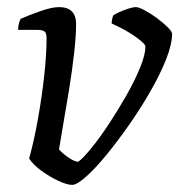

<svg xmlns="http://www.w3.org/2000/svg" viewBox="-20 -520 504 540"><path d="M183 0Q169 0 145 -11Q121 -22 97.5 -39Q74 -56 62 -74Q76 -125 87 -187Q98 -249 104.5 -308.5Q111 -368 111 -412Q111 -428 104.5 -432Q98 -436 85 -436H31Q31 -453 38 -467Q63 -478 94.5 -489Q126 -500 146 -500Q194 -500 194 -452Q194 -419 188.5 -370.5Q183 -322 174.5 -269.5Q166 -217 158 -171.5Q150 -126 146 -100Q155 -89 172.5 -77Q190 -65 200 -65Q214 -75 237.5 -104Q261 -133 287 -172.5Q313 -212 336.5 -253.5Q360 -295 374.5 -331Q389 -367 389 -389Q389 -394 377.5 -404Q366 -414 349.5 -424.5Q333 -435 317 -443Q301 -451 294 -454Q294 -459 295.5 -466.5Q297 -474 299 -477Q309 -484 330.5 -492Q352 -500 362 -500Q370 -500 387 -491Q404 -482 421.5 -469Q439 -456 451.5 -443.5Q464 -431 464 -425Q464 -396 447.5 -354Q431 -312 403.5 -264Q376 -216 343.5 -169.5Q311 -123 279.5 -84.5Q248 -46 222 -23Q196 0 183 0Z"/></svg>

Font: Texturina Light
Style: Italic
Weight: 300
Italic angle: -11°
Designer: Guillermo Torres Carreño
Foundry: Omnibus-Type
Version: Version 1.002; ttfautohint (v1.8.3)